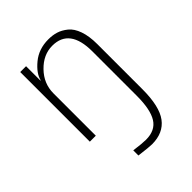

<svg xmlns="http://www.w3.org/2000/svg" viewBox="-213 -631 977 977"><g transform="rotate(-45 275.0 -142.5)"><path d="M88.9 0V-501H130.9V-397.5H132.8Q141.6 -437.5 189.9 -477.5Q238.3 -517.6 307.6 -517.6Q337.9 -517.6 363.3 -509.8Q388.7 -502 413.6 -481.9Q438.5 -461.9 452.6 -421.9Q466.8 -381.8 466.8 -324.2V0Q466.8 124 425.8 178.7Q384.8 233.4 303.7 233.4Q284.2 233.4 213.9 224.6V187.5Q271.5 195.3 297.9 195.3Q365.2 195.3 394 148.9Q422.9 102.5 422.9 3.9V-315.4Q422.9 -480.5 298.8 -480.5Q234.4 -480.5 183.1 -427.7Q131.8 -375 131.8 -304.7V0Z"/></g></svg>

Font: Gothic A1 ExtraLight
Style: Regular
Weight: 275
Designer: HanYang I&C Co.,Ltd.
Foundry: HanYang I&C Co.,Ltd.
Version: Version 2.50